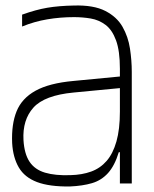

<svg xmlns="http://www.w3.org/2000/svg" viewBox="-20 -664 556 695"><path d="M414 0V-307Q414 -313 414 -330Q414 -347 414 -366.5Q414 -386 414 -400.5Q414 -415 414 -415Q414 -480 400 -518Q386 -556 362 -574Q338 -592 308.5 -597Q279 -602 248 -602Q198 -602 151 -594Q104 -586 60 -568V-611Q110 -629 151.5 -636Q193 -643 248 -644Q319 -646 361 -624.5Q403 -603 423.5 -567Q444 -531 450.5 -488Q457 -445 457 -404V0ZM233 11Q159 12 114 -5Q69 -22 48 -58Q27 -94 24 -146Q21 -214 40 -261Q59 -308 108.5 -335.5Q158 -363 246 -371L434 -389V-347L246 -329Q141 -319 101 -274.5Q61 -230 65 -157Q68 -107 87 -78.5Q106 -50 143 -39Q180 -28 235 -30Q277 -31 310 -43Q343 -55 366 -81.5Q389 -108 401.5 -152Q414 -196 414 -260L432 -113H410Q395 -64 371 -37.5Q347 -11 313 -1Q279 9 233 11Z"/></svg>

Font: Matangi Light
Style: Regular
Weight: 300
Designer: Prashant Pant
Foundry: The Graphic Ant
Version: Version 3.002